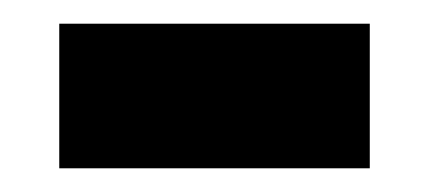

<svg xmlns="http://www.w3.org/2000/svg" viewBox="-20 -349 362 162"><path d="M30 -207V-329H292V-207Z"/></svg>

Font: Noto Sans Medefaidrin
Style: Bold
Weight: 700
Designer: Dalton Maag Ltd
Foundry: Dalton Maag Ltd
Version: Version 1.002; ttfautohint (v1.8.4.7-5d5b)